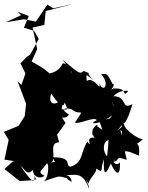

<svg xmlns="http://www.w3.org/2000/svg" viewBox="-35 -911 769 996"><path d="M469 -256C480 -273 436 -255 445 -211C470 -193 437 -221 456 -196C396 -206 455 -133 418 -176C381 -119 398 -65 329 -46C302 -51 343 -97 239 -95C256 -45 266 -84 228 -66C266 -85 210 -171 272 -173L261 -212L305 -273C255 -344 300 -328 284 -389C219 -348 221 -403 231 -425C285 -344 299 -362 300 -380C340 -302 275 -379 221 -321C301 -294 305 -296 323 -316C266 -353 315 -351 337 -344C380 -304 411 -363 354 -275C373 -264 458 -310 467 -287C414 -265 483 -261 548 -314C503 -262 542 -260 604 -314L481 -283L496 -237ZM57 -850 114 -828 89 -767 142 -751 166 -709 121 -627 105 -617 71 -582 97 -530 76 -470 56 -490 101 -371 100 -368 93 -308 61 -258 -15 -227 10 -185 -12 -83 34 -76 -12 -34 67 28 134 24 152 19C114 -62 164 13 135 28C65 -35 81 -73 32 -71C35 -82 106 -34 44 -80C106 -23 101 2 137 -30C131 -7 163 25 196 1C153 -21 185 -25 207 -63C222 -67 217 25 187 31C280 2 258 -2 318 15C339 26 310 -3 321 24C350 9 280 3 336 32C333 66 353 -14 288 0C361 -4 391 -22 426 65C433 55 387 -14 424 41C432 4 498 -39 442 -48C511 -15 480 -7 503 -86C505 -45 498 31 540 -62C573 10 591 -8 587 -69C563 -38 534 -95 565 -79C497 -83 487 -173 528 -185C525 -113 513 -75 525 -72C602 -66 552 -102 604 -88C634 -77 620 -78 613 -126C640 -130 695 -93 686 -108C695 -200 645 -137 706 -188C691 -190 646 -209 605 -261C574 -234 561 -215 596 -262C599 -215 596 -234 599 -181C610 -169 604 -190 589 -236C660 -186 610 -252 595 -295C596 -248 622 -265 652 -371C590 -338 629 -411 554 -412C585 -447 631 -440 630 -439C597 -397 629 -464 551 -450C563 -429 502 -443 559 -359C531 -386 545 -433 559 -456C518 -425 572 -473 549 -476C514 -543 518 -524 489 -527C531 -479 506 -456 506 -456C512 -465 498 -437 479 -481C495 -423 454 -518 415 -491C411 -532 411 -527 448 -495C397 -553 453 -518 399 -543C378 -523 371 -534 288 -603C325 -554 358 -535 326 -531C329 -512 366 -569 291 -583C261 -520 199 -535 229 -525L189 -557C169 -569 149 -581 129 -592L158 -656L134 -768L195 -782L202 -854L347 -891L241 -868L211 -887L151 -799L88 -811L-6 -795L74 -832Z"/></svg>

Font: Hussar Lance
Style: ExBd
Weight: 700
Foundry: Cannot Into Space Fonts, PlusOne Fonts
Version: Version 2.270